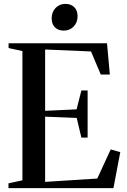

<svg xmlns="http://www.w3.org/2000/svg" viewBox="-20 -965 652 985"><path d="M95 -40V-703L24 -718.5V-743H529L543.5 -582.5H497L447 -701L211.5 -711V-396.5L373 -404L397.5 -501H429.5V-259H397.5L373.5 -360L211.5 -366.5V-32L479 -49L548 -198.5L597 -184.5L562 0H23.5V-24.5ZM306.5 -808Q279 -808 262 -824.8Q245 -841.5 245 -871Q245 -903 265 -924Q285 -945 315 -945H316Q344 -945 361 -928.2Q378 -911.5 378 -881.5Q378 -850 358 -829Q338 -808 307.5 -808Z"/></svg>

Font: Merriweather 120pt Medium
Style: Regular
Weight: 500
Version: Version 2.100